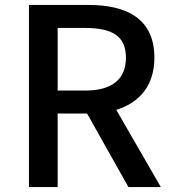

<svg xmlns="http://www.w3.org/2000/svg" viewBox="-20 -756 695 776"><path d="M213 -643H324C431 -643 489 -612 489 -523C489 -434 431 -390 324 -390H213ZM630 0 450 -312C543 -341 604 -409 604 -523C604 -682 490 -736 338 -736H97V0H213V-297H332L499 0Z"/></svg>

Font: Noto Sans CJK KR Medium
Style: Regular
Weight: 500
Designer: Ryoko NISHIZUKA (kana & ideographs); Paul D. Hunt (Latin, Greek & Cyrillic); Wenlong ZHANG (bopomofo); Sandoll Communica
Foundry: Adobe Systems Incorporated
Version: Version 1.004;PS 1.004;hotconv 1.0.82;makeotf.lib2.5.63406